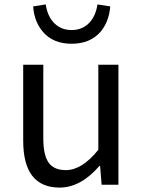

<svg xmlns="http://www.w3.org/2000/svg" viewBox="-20 -836 647 869"><path d="M85 -199V-543H176V-210Q176 -134 200 -100Q224 -66 278 -66Q351 -66 425 -158V-543H516V0H440L433 -85H430Q345 13 250 13Q85 13 85 -199ZM175 -691Q135 -737 130 -807L187 -816Q194 -767 221 -736Q253 -700 304 -700Q355 -700 387 -736Q414 -767 421 -816L479 -807Q473 -736 434 -691Q387 -638 304 -638Q221 -638 175 -691Z"/></svg>

Font: KaiGen Gothic CN Regular
Style: Regular
Weight: 400
Designer: Ryoko NISHIZUKA  (kana & ideographs); Paul D. Hunt (Latin, Greek & Cyrillic); Wenlong ZHANG  (bopomofo); Sandoll Communi
Foundry: Adobe Systems Incorporated
Version: Version 1.002.20150501